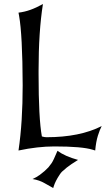

<svg xmlns="http://www.w3.org/2000/svg" viewBox="-20 -758 532 967"><path d="M253.9 -20.5Q170.4 -20.5 73.2 0Q84 -73.2 89.1 -154.8Q94.2 -236.3 94.2 -328.1Q93.8 -457 89.1 -544.4Q84.5 -631.8 76.2 -677.7L73.2 -694.3Q103 -697.8 132.6 -708.3Q162.1 -718.8 196.3 -737.8Q174.3 -600.1 174.3 -401.9V-384.8Q174.3 -161.1 190.9 -70.8Q204.1 -66.9 213.9 -66.9Q381.8 -66.9 492.2 -123Q482.9 -106 473.1 -75Q463.4 -43.9 459.5 0L446.8 -3.9Q393.6 -20.5 253.9 -20.5ZM143.6 143.6Q162.6 135.7 180.7 122.6Q206.1 104 224.1 84.5Q228.5 79.6 239.7 64Q248.5 51.8 269.5 1.5Q307.1 29.3 373 47.4L340.3 68.4Q315.9 84.5 292.5 106.4Q287.1 111.3 279.8 122.6Q258.8 154.3 250.5 180.7Q248 188.5 248 189L204.6 164.6Q178.7 149.4 143.6 143.6Z"/></svg>

Font: MedievalSharp
Style: Regular
Weight: 500
Version: Version 1.0